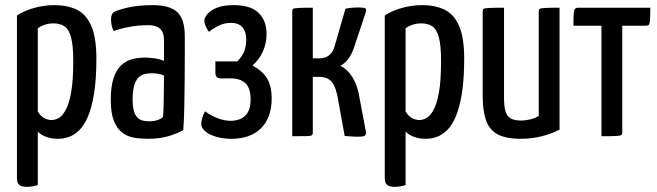

<svg xmlns="http://www.w3.org/2000/svg" viewBox="-20 -530 2558 747"><path d="M85 197Q64 197 55 189.5Q46 182 46 162V-470Q76 -489 114 -499.5Q152 -510 192 -510Q242 -510 278.5 -492.5Q315 -475 335 -429.5Q355 -384 355 -302Q355 -222 346 -166.5Q337 -111 322 -76Q307 -41 287.5 -22.5Q268 -4 247.5 3Q227 10 206 10Q179 10 158.5 2Q138 -6 127 -18V190Q117 193 106 195Q95 197 85 197ZM181 -63Q193 -63 207 -70Q221 -77 234.5 -100Q248 -123 256.5 -169Q265 -215 265 -293Q265 -353 256.5 -384.5Q248 -416 231 -427.5Q214 -439 188 -439Q154 -439 127 -420V-96Q138 -78 152 -70.5Q166 -63 181 -63Z M554 10Q526 10 500.5 5.5Q475 1 455 -14.5Q435 -30 423 -60Q411 -90 411 -142Q411 -194 422 -226.5Q433 -259 452 -276.5Q471 -294 495 -300Q519 -306 544 -306Q560 -306 581.5 -303Q603 -300 618 -293Q618 -293 618 -307Q618 -321 618 -339.5Q618 -358 618 -372Q618 -396 610.5 -408.5Q603 -421 589.5 -426.5Q576 -432 556 -432Q517 -432 481 -425Q445 -418 423 -409Q416 -421 414 -433.5Q412 -446 412 -456Q412 -463 414.5 -471Q417 -479 423 -483Q436 -491 477 -500.5Q518 -510 575 -510Q640 -510 669.5 -483Q699 -456 699 -388V-335Q699 -278 698.5 -220.5Q698 -163 697 -112.5Q696 -62 693 -24Q673 -12 638 -1Q603 10 554 10ZM562 -58Q578 -58 593 -63Q608 -68 614 -75Q616 -91 616.5 -119Q617 -147 617.5 -178Q618 -209 618 -236Q608 -241 594.5 -243Q581 -245 571 -245Q555 -245 541.5 -241.5Q528 -238 518 -227.5Q508 -217 502 -197Q496 -177 496 -144Q496 -117 500.5 -100Q505 -83 514 -73.5Q523 -64 535 -61Q547 -58 562 -58Z M880 10Q849 10 822.5 2.5Q796 -5 779.5 -18.5Q763 -32 763 -48Q763 -56 766.5 -70Q770 -84 778 -97Q799 -81 825.5 -70.5Q852 -60 878 -60Q896 -60 913.5 -66.5Q931 -73 943 -91Q955 -109 955 -144Q955 -187 935 -206Q915 -225 878 -225H838Q818 -225 818 -247V-291H903Q923 -311 930.5 -331.5Q938 -352 938 -375Q938 -406 923.5 -423.5Q909 -441 878 -441Q853 -441 831.5 -430.5Q810 -420 793 -406Q785 -417 780 -428.5Q775 -440 775 -449Q775 -461 786.5 -475Q798 -489 823 -499.5Q848 -510 889 -510Q955 -510 986 -480Q1017 -450 1017 -398Q1017 -361 1002.5 -329Q988 -297 962 -275Q999 -256 1018 -226.5Q1037 -197 1037 -146Q1037 -108 1026 -79Q1015 -50 994.5 -30Q974 -10 945.5 0Q917 10 880 10Z M1372 2Q1360 2 1347.5 1Q1335 0 1321 -1L1296 -139Q1288 -190 1271.5 -210.5Q1255 -231 1221 -231H1197V-14Q1197 -7 1193.5 -4Q1190 -1 1173.5 -0.5Q1157 0 1117 0V-486Q1117 -493 1120.5 -495.5Q1124 -498 1140.5 -499Q1157 -500 1197 -500V-303H1225Q1245 -303 1260.5 -315Q1276 -327 1283 -354L1324 -496Q1338 -499 1350.5 -500Q1363 -501 1373 -501Q1396 -501 1401.5 -497.5Q1407 -494 1403 -482L1356 -341Q1347 -316 1333.5 -299Q1320 -282 1304 -274Q1333 -260 1352.5 -227.5Q1372 -195 1379 -148L1404 -15Q1404 -5 1398.5 -1.5Q1393 2 1372 2Z M1516 197Q1495 197 1486 189.5Q1477 182 1477 162V-470Q1507 -489 1545 -499.5Q1583 -510 1623 -510Q1673 -510 1709.5 -492.5Q1746 -475 1766 -429.5Q1786 -384 1786 -302Q1786 -222 1777 -166.5Q1768 -111 1753 -76Q1738 -41 1718.5 -22.5Q1699 -4 1678.5 3Q1658 10 1637 10Q1610 10 1589.5 2Q1569 -6 1558 -18V190Q1548 193 1537 195Q1526 197 1516 197ZM1612 -63Q1624 -63 1638 -70Q1652 -77 1665.5 -100Q1679 -123 1687.5 -169Q1696 -215 1696 -293Q1696 -353 1687.5 -384.5Q1679 -416 1662 -427.5Q1645 -439 1619 -439Q1585 -439 1558 -420V-96Q1569 -78 1583 -70.5Q1597 -63 1612 -63Z M2007 10Q1947 10 1915 -8Q1883 -26 1870.5 -63Q1858 -100 1858 -156V-484Q1858 -492 1861 -495Q1864 -498 1881.5 -499Q1899 -500 1941 -500V-149Q1941 -117 1946.5 -97.5Q1952 -78 1966.5 -69.5Q1981 -61 2008 -61Q2022 -61 2041 -65Q2060 -69 2076 -79V-484Q2076 -492 2079.5 -495Q2083 -498 2099.5 -499Q2116 -500 2157 -500V-26Q2128 -10 2088 0Q2048 10 2007 10Z M2320 0V-430H2211Q2211 -461 2212 -476Q2213 -491 2217 -495.5Q2221 -500 2229 -500H2510Q2510 -469 2509 -453.5Q2508 -438 2504.5 -434Q2501 -430 2492 -430H2401V-16Q2401 -8 2398 -5Q2395 -2 2378 -1Q2361 0 2320 0Z"/></svg>

Font: Yanone Kaffeesatz
Style: Regular
Weight: 400
Designer: Yanone (Cyrillic: Daniel Pouzeot, Huerta Tipografica, and Cyreal)
Foundry: Yanone
Version: Version 2.003